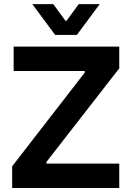

<svg xmlns="http://www.w3.org/2000/svg" viewBox="-20 -935 653 955"><path d="M573.2 -595.2V-703.1H47.9V-582H401.4V-573.7L40.5 -107.9V0H573.2V-121.1H210.9V-129.4ZM140.6 -914.6 254.4 -761.2H362.3L476.1 -914.6H371.6L311 -831.5H305.7L245.1 -914.6Z"/></svg>

Font: Faust Sans Bold
Style: Regular
Weight: 700
Designer: Andreas Faust
Version: Version 1.003;Glyphs 3.1.2 (3151)